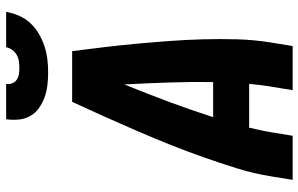

<svg xmlns="http://www.w3.org/2000/svg" viewBox="-198 -798 995 640"><g transform="rotate(-90 300.0 -477.5)"><path d="M21 0 33 -74Q42 -130 59.5 -186Q77 -242 96.5 -297.5Q116 -353 138 -408Q160 -463 183.5 -517.5Q207 -572 231.5 -626.5Q256 -681 281 -735H450Q457 -681 463.5 -626.5Q470 -572 475 -517.5Q480 -463 484 -408Q488 -353 489.5 -297.5Q491 -242 489.5 -186Q488 -130 479 -74L467 0H320L332 -74Q335 -91 337 -109Q339 -127 341 -145H195Q191 -127 187 -109.5Q183 -92 180 -74L168 0ZM230 -265H347Q348 -339 345.5 -413Q343 -487 339 -561Q309 -487 281.5 -413.5Q254 -340 230 -265ZM379 -815Q358 -815 336.5 -817.5Q315 -820 296 -827Q277 -834 260.5 -845.5Q244 -857 234 -874.5Q224 -892 222 -913Q220 -934 223 -955H341Q339 -944 343 -934.5Q347 -925 355 -919.5Q363 -914 373.5 -912.5Q384 -911 395 -911Q405 -911 416 -912.5Q427 -914 437 -919.5Q447 -925 454 -934.5Q461 -944 463 -955H581Q577 -933 568 -912Q559 -891 543 -874Q527 -857 507 -845.5Q487 -834 465.5 -827Q444 -820 422 -817.5Q400 -815 379 -815Z"/></g></svg>

Font: Iosevka Curly HvExObl
Style: Regular
Weight: 900
Width: 7
Italic angle: -9°
Monospace: yes
Designer: Belleve Invis
Foundry: Belleve Invis
Version: Version 11.1.0; ttfautohint (v1.8.3)